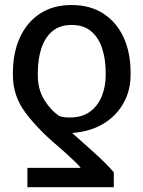

<svg xmlns="http://www.w3.org/2000/svg" viewBox="-20 -573 579 776"><path d="M439.9 183.6H90.8V105.5H306.2Q300.3 97.2 283.4 80.8Q266.6 64.5 246.6 46.4Q226.6 28.3 210.9 15.1Q131.8 -51.8 82 -118.9Q32.2 -186 32.2 -268.6V-278.3Q32.2 -359.4 60.3 -421.1Q88.4 -482.9 141.4 -517.8Q194.3 -552.7 269 -552.7Q344.2 -552.7 397.7 -518.1Q451.2 -483.4 479.5 -421.9Q507.8 -360.4 507.8 -279.8V-270Q507.8 -210.4 481.7 -160.9Q455.6 -111.3 407.2 -78.9Q358.9 -46.4 291.5 -37.6Q283.2 -36.6 280.3 -36.1Q277.3 -35.6 271.5 -35.6Q293 -16.6 315.4 3.4Q337.9 23.4 360.1 43.5Q382.3 63.5 402.6 83.5Q422.9 103.5 439.9 123.5ZM407.2 -268.6V-278.3Q407.2 -333.5 392.8 -377.4Q378.4 -421.4 348.1 -446.8Q317.9 -472.2 269 -472.2Q221.7 -472.2 191.7 -446.8Q161.6 -421.4 147.2 -377.7Q132.8 -334 132.8 -278.3V-268.6Q132.8 -211.4 159.4 -168.7Q186 -126 220.2 -104Q229.5 -100.6 239.3 -99.4Q249 -98.1 261.7 -98.1Q312 -98.1 344 -121.8Q376 -145.5 391.6 -184.6Q407.2 -223.6 407.2 -268.6Z"/></svg>

Font: Inter 16pt
Style: Regular
Weight: 400
Version: Version 4.001;git-66647c0bb